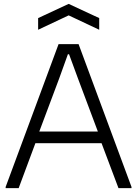

<svg xmlns="http://www.w3.org/2000/svg" viewBox="-20 -967 705 987"><path d="M176 -874 333 -947 490 -874V-814L333 -888L176 -814ZM483 -291 381 -563 335 -688H329L284 -563L182 -291ZM9 -6 281 -740H384L656 -6V0H589L502 -231H162L76 0H9Z"/></svg>

Font: EncodeSans
Style: Light
Weight: 300
Designer: Pablo Impallari, Andres Torresi
Foundry: Pablo Impallari, Andres Torresi
Version: Version 1.000; ttfautohint (v1.4.1)